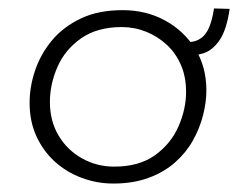

<svg xmlns="http://www.w3.org/2000/svg" viewBox="-20 -426 570 454"><path d="M248 8Q209 8 173 -5.5Q137 -19 109.5 -44Q82 -69 66 -104Q50 -139 50 -183Q50 -221 63 -259.5Q76 -298 102.5 -330Q129 -362 170.5 -382Q212 -402 270 -402Q325 -402 369.5 -378Q414 -354 441 -311.5Q468 -269 468 -212Q468 -184 460 -153Q452 -122 436 -93.5Q420 -65 394 -42Q368 -19 331.5 -5.5Q295 8 248 8ZM250 -32Q309 -32 346.5 -59Q384 -86 402 -127Q420 -168 420 -209Q420 -244 408 -272Q396 -300 374.5 -320Q353 -340 325.5 -351Q298 -362 268 -362Q210 -362 172 -335.5Q134 -309 116 -268Q98 -227 98 -185Q98 -140 118.5 -105.5Q139 -71 174 -51.5Q209 -32 250 -32ZM417 -327Q445 -324 462 -341.5Q479 -359 486 -406L523 -405Q516 -356 499.5 -331.5Q483 -307 461 -300Q439 -293 413 -295Z"/></svg>

Font: Josefin Sans Thin Light
Style: Italic
Weight: 300
Italic angle: -7°
Version: Version 2.000